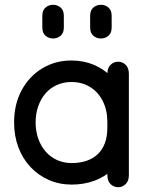

<svg xmlns="http://www.w3.org/2000/svg" viewBox="-20 -761 624 803"><path d="M519 -452Q519 -477 505.5 -490Q492 -503 474 -503Q456 -503 442.5 -490Q429 -477 429 -452Q429 -435 429 -408.5Q429 -382 429 -351Q429 -320 429 -288Q429 -256 429 -227Q429 -190 418.5 -162Q408 -134 388 -115.5Q368 -97 340.5 -88Q313 -79 280 -79Q247 -79 219 -91.5Q191 -104 171 -127Q151 -150 140 -181Q129 -212 129 -249Q129 -286 140 -317Q151 -348 170.5 -370.5Q190 -393 218 -405.5Q246 -418 279 -418Q323 -418 357 -397Q391 -376 410 -338Q429 -300 429 -251Q429 -236 429 -211.5Q429 -187 429 -163.5Q429 -140 429 -129Q429 -112 429 -95.5Q429 -79 429 -62Q429 -45 429 -29Q429 -4 442.5 9Q456 22 474 22Q492 22 505.5 9Q519 -4 519 -29Q519 -56 519 -79Q519 -102 519 -129Q519 -146 519 -165.5Q519 -185 519 -206.5Q519 -228 519 -251Q519 -308 500.5 -355Q482 -402 449.5 -436.5Q417 -471 373.5 -489.5Q330 -508 279 -508Q211 -508 156.5 -475Q102 -442 70.5 -383.5Q39 -325 39 -249Q39 -192 57 -144.5Q75 -97 108 -62Q141 -27 185 -8Q229 11 280 11Q331 11 374.5 -5Q418 -21 450.5 -51.5Q483 -82 501 -126Q519 -170 519 -227Q519 -270 519 -301.5Q519 -333 519 -357.5Q519 -382 519 -404Q519 -426 519 -452ZM157 -646Q157 -623 170.5 -611.5Q184 -600 202 -600Q220 -600 233.5 -611.5Q247 -623 247 -646Q247 -657 247 -664Q247 -671 247 -678Q247 -685 247 -695Q247 -718 233.5 -729.5Q220 -741 202 -741Q184 -741 170.5 -729.5Q157 -718 157 -695Q157 -685 157 -678Q157 -671 157 -664Q157 -657 157 -646ZM357 -646Q357 -623 370.5 -611.5Q384 -600 402 -600Q420 -600 433.5 -611.5Q447 -623 447 -646Q447 -657 447 -664Q447 -671 447 -678Q447 -685 447 -695Q447 -718 433.5 -729.5Q420 -741 402 -741Q384 -741 370.5 -729.5Q357 -718 357 -695Q357 -685 357 -678Q357 -671 357 -664Q357 -657 357 -646Z"/></svg>

Font: Tilt Neon
Style: Regular
Weight: 400
Designer: Andy Clymer
Foundry: Andy Clymer
Version: Version 1.000